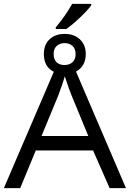

<svg xmlns="http://www.w3.org/2000/svg" viewBox="-20 -978 675 998"><path d="M357.4 -655Q373 -669.9 373 -697.3Q373 -724.6 356.9 -739.3Q340.8 -753.9 315.9 -753.9Q291 -753.9 274.9 -739.3Q258.8 -724.6 258.8 -697.3Q258.8 -669.9 273.4 -655Q288.1 -640.1 314.9 -640.1Q341.8 -640.1 357.4 -655ZM454.1 -958V-950.2Q438.5 -927.7 397.5 -888.4Q356.4 -849.1 324.2 -827.1H270V-835.9Q323.2 -899.9 355 -958ZM439 -271 352.1 -481.9Q339.8 -510.3 316.9 -581.1Q305.7 -542 282.2 -480L195.8 -271ZM425.8 -698.2Q425.8 -633.3 375 -606L634.8 0H549.8L463.9 -195.8H166L85 0H0L259.8 -605Q208 -630.4 208 -696.8Q208 -746.1 237.8 -773.9Q267.6 -801.8 316.4 -801.8Q365.2 -801.8 395.5 -773.2Q425.8 -744.6 425.8 -698.2Z"/></svg>

Font: OpenSans-Regular
Style: Regular
Weight: 400
Foundry: Ascender Corporation
Version: Version 1.10